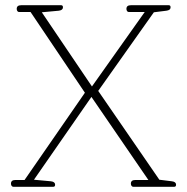

<svg xmlns="http://www.w3.org/2000/svg" viewBox="-20 -715 716 735"><path d="M22 -12Q22 -26 39 -26H74L305 -360L97 -669H53Q49 -669 46.5 -672.5Q44 -676 44 -681Q44 -695 61 -695H214Q221 -695 221 -687Q221 -676 205 -674L140 -668L332 -384L534 -669H473Q469 -669 466.5 -672.5Q464 -676 464 -681Q464 -695 481 -695H626Q633 -695 633 -687Q633 -676 617 -674L569 -668L356 -367L590 -27L638 -21Q654 -19 654 -8Q654 0 647 0H490Q486 0 483.5 -3.5Q481 -7 481 -12Q481 -26 498 -26H548L330 -344L110 -27L175 -21Q191 -19 191 -8Q191 0 184 0H31Q27 0 24.5 -3.5Q22 -7 22 -12Z"/></svg>

Font: Maitree ExtraLight
Style: Regular
Weight: 275
Designer: CadsonDemak Team
Foundry: CadsonDemak
Version: Version 1.003